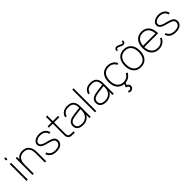

<svg xmlns="http://www.w3.org/2000/svg" viewBox="380 -2438 4379 4379"><g transform="rotate(-45 2569.5 -248.0)"><path d="M80 -656V-720H122V-656ZM80 0V-540H122V0Z M673 -296Q673 -357 659.5 -398.5Q646 -440 622.5 -465.5Q599 -491 566.5 -502Q534 -513 496 -513Q458.5 -513 425.5 -502Q392.5 -491 367.8 -465.5Q343 -440 328.5 -398.5Q314 -357 314 -296L304 -439.5Q311 -454 324 -474Q337 -494 359 -512Q381 -530 414.5 -542.5Q448 -555 496 -555Q545 -555 585.5 -539.8Q626 -524.5 654.8 -492.5Q683.5 -460.5 699.2 -411.8Q715 -363 715 -296V0H673ZM272 0V-540H314V0Z M1042 14Q1090 14 1128 3.2Q1166 -7.5 1192.8 -27.8Q1219.5 -48 1233.8 -77Q1248 -106 1248 -142Q1248 -162.5 1243 -180.2Q1238 -198 1227.8 -213Q1217.5 -228 1201.8 -240.5Q1186 -253 1164 -263Q1144 -272 1114 -282Q1084 -292 1049.5 -300.5Q1025.5 -306.5 995 -314.2Q964.5 -322 938 -334.5Q911.5 -347 893.2 -365.5Q875 -384 875 -412Q875 -434 887.2 -452.5Q899.5 -471 920.8 -484.5Q942 -498 970.5 -505.5Q999 -513 1031.5 -513Q1067.5 -513 1097.8 -504.8Q1128 -496.5 1150.5 -480.8Q1173 -465 1187.2 -442.2Q1201.5 -419.5 1206 -391L1249 -399Q1244 -434 1226 -462.8Q1208 -491.5 1179.8 -512Q1151.5 -532.5 1114.8 -543.8Q1078 -555 1034.5 -555Q990.5 -555 953.2 -544.2Q916 -533.5 888.8 -514.5Q861.5 -495.5 846.2 -469.8Q831 -444 831 -413.5Q831 -374 851 -348.5Q871 -323 901.8 -306.2Q932.5 -289.5 968.8 -279.2Q1005 -269 1038 -260Q1069 -251.5 1095.2 -243.2Q1121.5 -235 1137.5 -228.5Q1156.5 -220.5 1169.2 -211.2Q1182 -202 1189.8 -191.2Q1197.5 -180.5 1200.8 -168.5Q1204 -156.5 1204 -143Q1204 -88 1161.5 -58Q1119 -28 1042 -28Q968.5 -28 922.5 -55.2Q876.5 -82.5 859 -139.5L815 -130Q826.5 -93 846.5 -66Q866.5 -39 895 -21.2Q923.5 -3.5 960.2 5.2Q997 14 1042 14Z M1299 -498H1638V-540H1299ZM1638 -42H1562Q1535.5 -42 1517.5 -47Q1499.5 -52 1488.5 -63.2Q1477.5 -74.5 1472.8 -92.8Q1468 -111 1468 -138V-720.5H1426V-131V-120.5Q1426 -93 1434.5 -70.5Q1443 -48 1458.5 -32.5Q1474 -17 1496.5 -8.5Q1519 0 1546.5 0H1557H1638Z M1944 -555Q1857 -555 1801.8 -515.8Q1746.5 -476.5 1729 -402L1772 -394Q1787 -454 1829.2 -483.5Q1871.5 -513 1942 -513Q1985.5 -513 2017 -502.8Q2048.5 -492.5 2068.8 -470.8Q2089 -449 2098.5 -415.2Q2108 -381.5 2108 -334V-291Q2108 -273 2107.5 -249Q2107 -225 2104 -204Q2098 -162.5 2081.2 -129.5Q2064.5 -96.5 2038.2 -73.8Q2012 -51 1977.2 -39Q1942.5 -27 1900.5 -27Q1826 -27 1788.5 -55Q1751 -83 1751 -137.5Q1751 -166 1760.8 -187Q1770.5 -208 1792.2 -223.2Q1814 -238.5 1848.5 -248.5Q1883 -258.5 1932.5 -264.5L2113.5 -287L2114 -329.5L1932.5 -307Q1884.5 -301 1843.2 -290.5Q1802 -280 1772 -260.8Q1742 -241.5 1725 -211.8Q1708 -182 1708 -137.5Q1708 -101.5 1720.8 -73Q1733.5 -44.5 1758 -25Q1782.5 -5.5 1817.5 4.8Q1852.5 15 1897.5 15Q1970 15 2023.8 -15.5Q2077.5 -46 2108 -103.5V0H2150V-338Q2150 -446 2098.2 -500.5Q2046.5 -555 1944 -555Z M2290 0V-735H2332V0Z M2688 -555Q2601 -555 2545.8 -515.8Q2490.5 -476.5 2473 -402L2516 -394Q2531 -454 2573.2 -483.5Q2615.5 -513 2686 -513Q2729.5 -513 2761 -502.8Q2792.5 -492.5 2812.8 -470.8Q2833 -449 2842.5 -415.2Q2852 -381.5 2852 -334V-291Q2852 -273 2851.5 -249Q2851 -225 2848 -204Q2842 -162.5 2825.2 -129.5Q2808.5 -96.5 2782.2 -73.8Q2756 -51 2721.2 -39Q2686.5 -27 2644.5 -27Q2570 -27 2532.5 -55Q2495 -83 2495 -137.5Q2495 -166 2504.8 -187Q2514.5 -208 2536.2 -223.2Q2558 -238.5 2592.5 -248.5Q2627 -258.5 2676.5 -264.5L2857.5 -287L2858 -329.5L2676.5 -307Q2628.5 -301 2587.2 -290.5Q2546 -280 2516 -260.8Q2486 -241.5 2469 -211.8Q2452 -182 2452 -137.5Q2452 -101.5 2464.8 -73Q2477.5 -44.5 2502 -25Q2526.5 -5.5 2561.5 4.8Q2596.5 15 2641.5 15Q2714 15 2767.8 -15.5Q2821.5 -46 2852 -103.5V0H2894V-338Q2894 -446 2842.2 -500.5Q2790.5 -555 2688 -555Z M3212 239Q3235.5 239 3255.8 227.5Q3276 216 3288 196.2Q3300 176.5 3300 153Q3300 122.5 3283.8 102.5Q3267.5 82.5 3240 71L3269 -7H3227L3189 96Q3190 96.5 3190.8 96.8Q3191.5 97 3192.5 97Q3214.5 104.5 3226.8 110.2Q3239 116 3247.5 125.8Q3256 135.5 3256 151Q3256 170 3243.2 184Q3230.5 198 3209 198Q3191 198 3166 188L3152 225Q3183.5 239 3212 239ZM3241 15Q3278 15 3310 6.5Q3342 -2 3369.2 -18.5Q3396.5 -35 3418.8 -59.8Q3441 -84.5 3458 -117L3417 -135Q3392.5 -83 3347.2 -55Q3302 -27 3241 -27Q3193 -27 3155.5 -43.5Q3118 -60 3092.2 -91Q3066.5 -122 3052.8 -167.2Q3039 -212.5 3039 -270Q3039 -328 3052.5 -373Q3066 -418 3092 -449.2Q3118 -480.5 3155.5 -496.8Q3193 -513 3241 -513Q3302.5 -513 3349 -484.2Q3395.5 -455.5 3418 -404L3458 -421Q3445.5 -452 3424.2 -476.8Q3403 -501.5 3374.8 -519Q3346.5 -536.5 3312.5 -545.8Q3278.5 -555 3241 -555Q3183 -555 3137 -535.8Q3091 -516.5 3059.2 -479.8Q3027.5 -443 3010.8 -390Q2994 -337 2994 -270Q2994 -203.5 3011 -150.5Q3028 -97.5 3060 -60.8Q3092 -24 3137.8 -4.5Q3183.5 15 3241 15Z M3835 -630Q3816.5 -630 3798.2 -636.8Q3780 -643.5 3755.5 -656.5Q3733.5 -667.5 3720 -672.8Q3706.5 -678 3694 -678Q3680.5 -678 3673 -671.2Q3665.5 -664.5 3664.5 -654.5Q3663.5 -644.5 3667 -635H3631Q3625 -657.5 3631.8 -676.5Q3638.5 -695.5 3655.5 -706.8Q3672.5 -718 3695 -718Q3714 -718 3732.2 -711.2Q3750.5 -704.5 3776 -691.5Q3798 -680.5 3811.2 -675.2Q3824.5 -670 3837 -670Q3855 -670 3862.5 -683.5Q3870 -697 3864 -715H3900Q3906 -693 3899.2 -673.2Q3892.5 -653.5 3875.5 -641.8Q3858.5 -630 3835 -630ZM3765 15Q3824.5 15 3870.5 -5.8Q3916.5 -26.5 3948 -64Q3979.5 -101.5 3995.8 -154.2Q4012 -207 4012 -271Q4012 -333.5 3996 -385.8Q3980 -438 3948.8 -475.5Q3917.5 -513 3871.5 -534Q3825.5 -555 3765 -555Q3706 -555 3660 -534.5Q3614 -514 3582.5 -476.8Q3551 -439.5 3534.5 -387.2Q3518 -335 3518 -271Q3518 -208 3534 -155.5Q3550 -103 3581.5 -65Q3613 -27 3659 -6Q3705 15 3765 15ZM3765 -27Q3715 -27 3677.2 -44.5Q3639.5 -62 3614 -94Q3588.5 -126 3575.8 -171Q3563 -216 3563 -271Q3563 -324.5 3575.2 -368.8Q3587.5 -413 3612.5 -445.2Q3637.5 -477.5 3675.5 -495.2Q3713.5 -513 3765 -513Q3815.5 -513 3853.5 -495.8Q3891.5 -478.5 3916.8 -447Q3942 -415.5 3954.5 -370.8Q3967 -326 3967 -271Q3967 -216.5 3954.5 -171.8Q3942 -127 3917 -94.8Q3892 -62.5 3854 -44.8Q3816 -27 3765 -27Z M4343 -27Q4295 -27 4257 -43.5Q4219 -60 4192.2 -91.5Q4165.5 -123 4151.2 -168.5Q4137 -214 4137 -271.5Q4137 -328.5 4150.8 -373.2Q4164.5 -418 4190.5 -449Q4216.5 -480 4254 -496.5Q4291.5 -513 4339 -513Q4429.5 -513 4480.8 -456Q4532 -399 4539 -290.5V-258H4585Q4585 -328.5 4568.5 -383.5Q4552 -438.5 4520.5 -476.8Q4489 -515 4443.2 -535Q4397.5 -555 4339 -555Q4281.5 -555 4235.8 -535.5Q4190 -516 4158 -479.2Q4126 -442.5 4109 -389.5Q4092 -336.5 4092 -270Q4092 -204 4109.8 -151Q4127.5 -98 4160.2 -61.2Q4193 -24.5 4239.2 -4.8Q4285.5 15 4343 15Q4382 15 4416.2 5.5Q4450.5 -4 4479.5 -22.2Q4508.5 -40.5 4532 -67.2Q4555.5 -94 4572 -129L4535.5 -149Q4507.5 -92 4460.2 -59.5Q4413 -27 4343 -27ZM4571 -300H4130.5L4129.5 -258H4585Z M4892 14Q4940 14 4978 3.2Q5016 -7.5 5042.8 -27.8Q5069.5 -48 5083.8 -77Q5098 -106 5098 -142Q5098 -162.5 5093 -180.2Q5088 -198 5077.8 -213Q5067.5 -228 5051.8 -240.5Q5036 -253 5014 -263Q4994 -272 4964 -282Q4934 -292 4899.5 -300.5Q4875.5 -306.5 4845 -314.2Q4814.5 -322 4788 -334.5Q4761.5 -347 4743.2 -365.5Q4725 -384 4725 -412Q4725 -434 4737.2 -452.5Q4749.5 -471 4770.8 -484.5Q4792 -498 4820.5 -505.5Q4849 -513 4881.5 -513Q4917.5 -513 4947.8 -504.8Q4978 -496.5 5000.5 -480.8Q5023 -465 5037.2 -442.2Q5051.5 -419.5 5056 -391L5099 -399Q5094 -434 5076 -462.8Q5058 -491.5 5029.8 -512Q5001.5 -532.5 4964.8 -543.8Q4928 -555 4884.5 -555Q4840.5 -555 4803.2 -544.2Q4766 -533.5 4738.8 -514.5Q4711.5 -495.5 4696.2 -469.8Q4681 -444 4681 -413.5Q4681 -374 4701 -348.5Q4721 -323 4751.8 -306.2Q4782.5 -289.5 4818.8 -279.2Q4855 -269 4888 -260Q4919 -251.5 4945.2 -243.2Q4971.5 -235 4987.5 -228.5Q5006.5 -220.5 5019.2 -211.2Q5032 -202 5039.8 -191.2Q5047.5 -180.5 5050.8 -168.5Q5054 -156.5 5054 -143Q5054 -88 5011.5 -58Q4969 -28 4892 -28Q4818.5 -28 4772.5 -55.2Q4726.5 -82.5 4709 -139.5L4665 -130Q4676.5 -93 4696.5 -66Q4716.5 -39 4745 -21.2Q4773.5 -3.5 4810.2 5.2Q4847 14 4892 14Z"/></g></svg>

Font: Vela Sans GX ExtLt
Style: Regular
Weight: 200
Designer: Principal design: Mikhail Sharanda - project Manrope.
Design modification: Ravid Balaliev
Foundry: Mikhail Sharanda
Version: Version 1.001